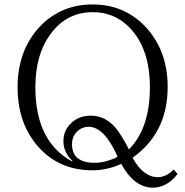

<svg xmlns="http://www.w3.org/2000/svg" viewBox="-20 -760 841 875"><path d="M789.1 33.2Q740.7 95.2 676.3 95.2Q592.3 95.2 532.2 -13.2Q469.2 16.1 400.9 16.1Q259.8 16.1 167 -77.6Q60.1 -186.5 60.1 -362.8Q60.1 -534.7 167 -644.5Q262.2 -739.7 402.3 -739.7Q541 -739.7 636.2 -645Q744.1 -535.2 744.1 -363.8Q744.1 -154.3 584 -41Q633.3 47.4 699.2 47.4Q737.3 47.4 772 12.2ZM567.9 -79.1Q663.1 -176.8 663.1 -361.8Q663.1 -541.5 567.9 -636.7Q500 -704.6 403.3 -704.6Q281.2 -704.6 208 -601.6Q141.1 -509.3 141.1 -361.8Q141.1 -115.2 309.1 -23.9L310.1 -26.9Q269 -64.9 269 -116.7Q269 -164.1 302.2 -196.8Q337.9 -232.9 394 -232.9Q456.5 -232.9 502.9 -182.1Q527.8 -154.8 567.9 -79.1ZM515.1 -47.9Q455.1 -182.1 384.3 -182.1Q353 -182.1 331.1 -160.2Q308.1 -137.2 308.1 -103Q308.1 -18.1 411.1 -18.1Q444.3 -18.1 477.1 -29.3Q517.1 -42.5 515.1 -47.9Z"/></svg>

Font: I.MingCP
Style: Regular
Weight: 400
Designer: I.Font Project
Version: Version 8.000; Sep 06, 2022